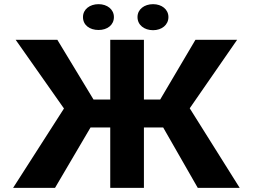

<svg xmlns="http://www.w3.org/2000/svg" viewBox="-20 -902 1217 922"><path d="M763.5 -290 929.6 0H1130.9L891.1 -382L1118.8 -711H918.6L749.2 -424H671.1V-711H509.4V-424H429.1L255.3 -711H55.1L287.2 -381L43 0H244.3L414.8 -290H509.4V0H671.1V-290ZM453.3 -758C495.5 -758 527 -782 527 -820C527 -857.1 494.8 -882 453.3 -882C411.5 -882 378.5 -857.6 378.5 -820C378.5 -781.4 410.3 -758 453.3 -758ZM715.1 -757C756.7 -757 788.8 -782.4 788.8 -820C788.8 -857.1 756.6 -882 715.1 -882C673.3 -882 640.3 -857.6 640.3 -820C640.3 -781.8 672.7 -757 715.1 -757Z"/></svg>

Font: Asimov
Style: Wid
Weight: 500
Designer: Google
Version: Version 2.000980; 2014